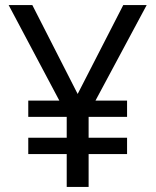

<svg xmlns="http://www.w3.org/2000/svg" viewBox="-20 -734 612 754"><path d="M285 -365 464 -714H556L355 -339H479V-275H328V-193H479V-129H328V0H242V-129H91V-193H242V-275H91V-339H213L14 -714H107Z"/></svg>

Font: Noto Sans Lao
Style: Regular
Weight: 400
Designer: Monotype Design Team
Foundry: Monotype Imaging Inc.
Version: Version 2.003; ttfautohint (v1.8.4.7-5d5b)